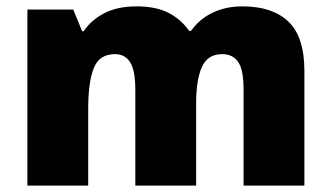

<svg xmlns="http://www.w3.org/2000/svg" viewBox="-20 -583 1040 603"><path d="M741 -563Q836 -563 886 -515Q936 -467 936 -360V0H745V-301Q745 -364 728 -388.5Q711 -413 678 -413Q632 -413 614 -372.5Q596 -332 596 -258V0H405V-301Q405 -361 389 -387Q373 -413 341 -413Q292 -413 274.5 -369Q257 -325 257 -242V0H66V-553H210L238 -485H243Q265 -519 306.5 -541Q348 -563 409 -563Q470 -563 509.5 -542.5Q549 -522 574 -486H580Q606 -523 647.5 -543Q689 -563 741 -563Z"/></svg>

Font: Noto Sans Arabic Blk
Style: Regular
Weight: 900
Designer: Monotype Design Team, Nadine Chahine, Nizar Qandah and Khaled Hosny
Foundry: Monotype Imaging Inc.
Version: Version 2.012; ttfautohint (v1.8.4.7-5d5b)